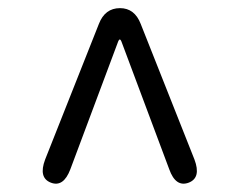

<svg xmlns="http://www.w3.org/2000/svg" viewBox="-20 -767 589 472"><path d="M105 -318Q74 -330 91 -375L223 -708Q238 -747 275 -747Q311 -747 326 -708L458 -375Q475 -330 444 -318Q412 -306 396 -351L280 -661Q277 -670 274.5 -670Q272 -670 269 -661L153 -351Q136 -306 105 -318Z"/></svg>

Font: Resource Han Rounded KR Normal
Style: Regular
Weight: 350
Designer: Cyano Hao (round all glyphs); Ryoko NISHIZUKA 西塚涼子 (kana, bopomofo & ideographs); Paul D. Hunt (Latin, Greek & Cyrillic)
Foundry: Cyano Hao
Version: 0.990